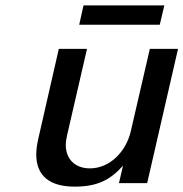

<svg xmlns="http://www.w3.org/2000/svg" viewBox="-20 -682 683 715"><path d="M575 -590 592 -662H291L275 -590ZM115 -107C115 -28 164 13 258 13C340 13 389 -10 438 -65L423 0H528L643 -500H538L467 -193C450 -119 390 -55 315 -55C259 -55 225 -90 225 -142C225 -153 227 -166 230 -179L304 -500H199L123 -167C118 -145 115 -125 115 -107Z"/></svg>

Font: Perun Medium Italic
Style: Regular
Weight: 500
Italic angle: -12°
Foundry: Copyright (c) Stefan Peev, Context Ltd, 2016
Version: Version 1.026